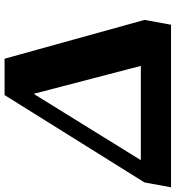

<svg xmlns="http://www.w3.org/2000/svg" viewBox="-4 -764 750 819"><g transform="rotate(-90 370.5 -355.0)"><path d="M-19.4 0 1.2 -113 374 -710H529L694.6 -113L674 0ZM515 -65 360 -659.8 444.4 -691.2 66.2 -80.2 47 -128.8H612.4Z"/></g></svg>

Font: Roboto Serif 20pt
Style: Italic
Weight: 400
Italic angle: -10°
Designer: Greg Gazdowicz
Foundry: Commercial Type
Version: Version 1.008